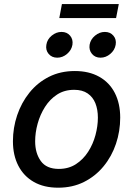

<svg xmlns="http://www.w3.org/2000/svg" viewBox="-20 -896 644 928"><path d="M261.2 11.2Q192.4 11.2 143.6 -16.6Q94.7 -44.4 68.6 -95Q42.5 -145.5 42.5 -213.4Q42.5 -278.3 63 -339.1Q83.5 -399.9 122.3 -448.2Q161.1 -496.6 216.6 -524.7Q272 -552.7 341.8 -552.7Q410.2 -552.7 459.5 -525.1Q508.8 -497.6 534.9 -446.8Q561 -396 561 -327.6Q561 -261.7 540.5 -200.9Q520 -140.1 480.7 -92.3Q441.4 -44.4 386 -16.6Q330.6 11.2 261.2 11.2ZM264.2 -79.6Q311.5 -79.6 346.9 -102.5Q382.3 -125.5 406 -162.4Q429.7 -199.2 441.4 -242.9Q453.1 -286.6 453.1 -327.6Q453.1 -366.2 441.2 -396.5Q429.2 -426.8 403.8 -444.3Q378.4 -461.9 338.4 -461.9Q291.5 -461.9 256.3 -439.2Q221.2 -416.5 197.5 -379.2Q173.8 -341.8 161.9 -298.3Q149.9 -254.9 149.9 -212.9Q149.9 -155.8 177.2 -117.7Q204.6 -79.6 264.2 -79.6ZM465.8 -617.2Q439.9 -617.2 424.6 -635.5Q409.2 -653.8 413.1 -679.7Q417.5 -705.6 439.2 -723.6Q460.9 -741.7 486.8 -741.7Q512.7 -741.7 528.1 -723.6Q543.5 -705.6 539.1 -679.7Q534.7 -653.8 513.2 -635.5Q491.7 -617.2 465.8 -617.2ZM256.8 -617.2Q230.5 -617.2 215.1 -635.5Q199.7 -653.8 204.1 -679.7Q208 -705.6 229.7 -723.6Q251.5 -741.7 277.3 -741.7Q303.7 -741.7 318.8 -723.6Q334 -705.6 330.1 -679.7Q325.7 -653.8 304.2 -635.5Q282.7 -617.2 256.8 -617.2ZM554.2 -876.5 541 -808.6H266.6L279.3 -876.5Z"/></svg>

Font: Inter Medium
Style: Italic
Weight: 500
Italic angle: -9.3988°
Designer: Rasmus Andersson
Foundry: rsms
Version: Version 4.001;git-66647c0bb